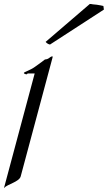

<svg xmlns="http://www.w3.org/2000/svg" viewBox="-38 -931 543 966"><path d="M213.7 -707 484.7 -882.8 482.2 -900.9C476.1 -902.3 463.1 -905.3 449 -907.2L429 -909.2C423.5 -910.6 417.9 -911.1 413.9 -911.1L191.5 -720.2C200 -710.4 207.9 -708 213.7 -707ZM223.5 -630.9C225.5 -638.3 226.9 -642.9 226.9 -645.3C226.9 -646.8 226.3 -647.5 225 -647.5C219.6 -647.5 211.6 -641.1 205.5 -636.7C199 -632.3 188.1 -631.8 188.1 -631.8C188.1 -631.8 161.5 -610.8 136.4 -593.8C115.1 -578.1 83.3 -568.8 82.2 -564.5C81 -560.1 91.9 -557.1 95.3 -557.1C98.3 -557.1 100.9 -561.5 100.9 -561.5H136.5L-18 15.1C-1.5 -4.4 58.6 -15.6 66.1 -43.5Z"/></svg>

Font: Pierce
Style: Oblique
Weight: 400
Italic angle: -15°
Version: Version 0.2.0